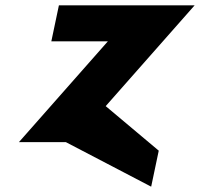

<svg xmlns="http://www.w3.org/2000/svg" viewBox="-20 -533 750 720"><path d="M575.3 32 376.4 -135 709.9 -513H200.9L172.5 -378H384.5L51 0H227L546.9 167Z"/></svg>

Font: Hussar
Style: BdOblTwo
Weight: 700
Foundry: Cannot Into Space Fonts
Version: Version 2.00